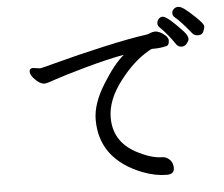

<svg xmlns="http://www.w3.org/2000/svg" viewBox="-56 -869 1111 951"><g transform="rotate(-5 500.0 -393.0)"><path d="M736 19Q773 19 773 -13Q772 -40 755.5 -55Q739 -70 719 -70Q666 -70 589 -111Q483 -170 483 -287Q483 -374 553.5 -466.5Q624 -559 702 -602Q713 -609 718 -609H729Q757 -609 787 -616Q803 -619 803 -644Q802 -657 790 -668Q763 -693 737 -693Q724 -692 715.5 -688Q707 -684 698 -682Q609 -670 474.5 -639.5Q340 -609 251 -585Q162 -561 156 -561L121 -566Q103 -566 103 -549Q103 -535 118 -517Q147 -484 172 -484Q183 -484 226.5 -499.5Q270 -515 381 -546Q492 -577 575 -592Q526 -552 467 -457Q408 -362 408 -283Q408 -87 616 -5Q679 19 736 19ZM840 -618Q850 -607 865 -607Q880 -607 890.5 -620.5Q901 -634 901 -643Q901 -659 881 -681Q805 -763 782 -763Q770 -763 762 -753Q754 -743 754 -732Q754 -721 762 -713Q802 -674 840 -618ZM951 -656Q970 -656 977 -672Q984 -688 984 -698Q984 -710 948 -744.5Q912 -779 893.5 -792Q875 -805 863 -805Q851 -805 841.5 -796.5Q832 -788 832 -776Q832 -764 842 -755Q870 -733 923 -667Q933 -656 951 -656Z"/></g></svg>

Font: LXGW WenKai Mono TC
Style: Bold
Weight: 700
Designer: LXGW / Fontworks Inc.
Foundry: LXGW / Fontworks Inc.
Version: Version 1.330